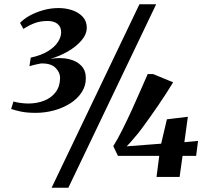

<svg xmlns="http://www.w3.org/2000/svg" viewBox="-20 -835 972 906"><path d="M148.5 -302.5Q105.5 -302.5 77.5 -308.8Q49.5 -315 32.5 -320.5L43.5 -356Q59 -351.5 78.5 -349Q98 -346.5 113.5 -346.5Q154 -346.5 188 -359.8Q222 -373 242.5 -400Q263 -427 263.5 -466.5Q263.5 -494.5 241.2 -515.8Q219 -537 173 -535.5Q164.5 -534 154.5 -531.8Q144.5 -529.5 135.2 -527.2Q126 -525 119 -522.5L125 -563Q175.5 -574 207.2 -594Q239 -614 253.8 -637.5Q268.5 -661 268.5 -682.5Q268.5 -708.5 251.5 -722.2Q234.5 -736 205 -736Q171 -736 144.5 -726.2Q118 -716.5 90.5 -698.5L74.5 -727Q92.5 -746 121.2 -761.8Q150 -777.5 184.8 -787.2Q219.5 -797 256.5 -797Q290.5 -797 320.8 -786.8Q351 -776.5 370 -756.2Q389 -736 389.5 -705Q389.5 -673 364.2 -643.8Q339 -614.5 299.8 -592Q260.5 -569.5 218 -557.5Q267 -565 304.8 -556.2Q342.5 -547.5 364 -524.5Q385.5 -501.5 385 -465Q385 -429 365.2 -399Q345.5 -369 311.8 -347.5Q278 -326 235.8 -314.2Q193.5 -302.5 148.5 -302.5ZM638 -815H717L302.5 51H223.5ZM718.5 0 731.5 -99.5H536.5L514.5 -145.5Q535 -178 557.2 -222.5Q579.5 -267 601.8 -315.5Q624 -364 643.2 -408.5Q662.5 -453 677 -485.5H702.5L797 -446.5Q783 -423.5 764.5 -394.8Q746 -366 725.5 -336Q705 -306 684.8 -277.8Q664.5 -249.5 647.8 -226.8Q631 -204 619.5 -191.5Q610.5 -181 598.8 -167.2Q587 -153.5 577.5 -144.5L740.5 -157L767.5 -272L866.5 -284L850 -164L914.5 -170L905.5 -99.5H841.5L827.5 0Z"/></svg>

Font: Merriweather 72pt ExtraBold
Style: Italic
Weight: 800
Italic angle: -7.8°
Version: Version 2.101